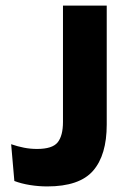

<svg xmlns="http://www.w3.org/2000/svg" viewBox="-20 -659 456 689"><path d="M149.5 10Q118.5 10 87.5 5Q56.5 0 31.5 -9.5L20 -141.5Q43 -133.5 66 -129Q89 -124.5 113 -124.5Q168 -124.5 187 -148.2Q206 -172 206 -221.5V-639H363V-212Q363 -102.5 314 -46.2Q265 10 149.5 10Z"/></svg>

Font: Anek Latin
Style: Bold
Weight: 700
Designer: Yesha Goshar
Foundry: Ek Type
Version: Version 1.003